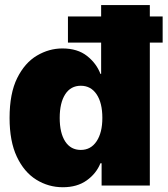

<svg xmlns="http://www.w3.org/2000/svg" viewBox="-20 -748 676 774"><path d="M233.4 6.8Q175.3 6.8 126.2 -23.7Q77.1 -54.2 47.9 -116.2Q18.6 -178.2 18.6 -272.5Q18.6 -371.6 49.3 -433.3Q80.1 -495.1 128.9 -523.9Q177.7 -552.7 231.4 -552.7Q292.5 -552.7 330.8 -522.5Q369.1 -492.2 384.8 -450.2H387.7V-727.5H584V0H389.6V-89.8H384.8Q368.2 -48.3 329.6 -20.8Q291 6.8 233.4 6.8ZM305.7 -143.6Q346.2 -143.6 369.4 -178.5Q392.6 -213.4 392.6 -272.5Q392.6 -333.5 369.4 -367.9Q346.2 -402.3 305.7 -402.3Q265.1 -402.3 242.9 -367.9Q220.7 -333.5 220.7 -272.5Q220.7 -211.9 242.9 -177.7Q265.1 -143.6 305.7 -143.6ZM253.9 -576.2V-681.6H635.7V-576.2Z"/></svg>

Font: Inter Tight Black
Style: Regular
Weight: 900
Designer: Rasmus Andersson
Foundry: rsms
Version: Version 3.004; ttfautohint (v1.8.4.7-5d5b)